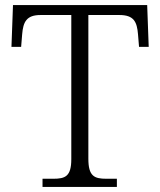

<svg xmlns="http://www.w3.org/2000/svg" viewBox="-20 -734 630 754"><path d="M147 0H439V-32H398C350 -32 327 -42 327 -111V-675H449C506 -675 518 -648 522 -599L526 -550H564L558 -714H31L25 -550H63L67 -599C71 -648 84 -675 139 -675H260V-109C260 -41 236 -32 189 -32H147Z"/></svg>

Font: Noto Serif Ethiopic Light
Style: Regular
Weight: 300
Designer: Monotype Design Team
Foundry: Monotype Imaging Inc.
Version: Version 2.102